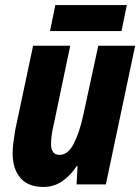

<svg xmlns="http://www.w3.org/2000/svg" viewBox="-20 -730 555 760"><path d="M152 10Q91 10 60.5 -26Q30 -62 30 -123Q30 -142 33 -166Q36 -190 40 -214L111 -549H258L192 -234Q187 -214 184.5 -194.5Q182 -175 182 -160Q182 -117 216 -117Q249 -117 272 -161.5Q295 -206 310 -276L369 -549H515L399 0H283L287 -73H284Q258 -34 225.5 -12Q193 10 152 10ZM178 -607 199 -710H482L461 -607Z"/></svg>

Font: Noto Sans Condensed ExtraBold
Style: Italic
Weight: 800
Width: 3
Italic angle: -12°
Designer: Monotype Design Team
Foundry: Monotype Imaging Inc.
Version: Version 2.013; ttfautohint (v1.8.4.7-5d5b)